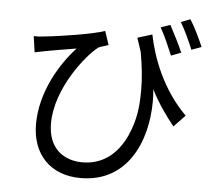

<svg xmlns="http://www.w3.org/2000/svg" viewBox="-58 -883 1116 1007"><g transform="rotate(5 500.0 -379.0)"><path d="M855 -800C878 -763 904 -705 923 -660L975 -679C956 -723 928 -782 904 -819ZM871 -640C855 -680 821 -743 802 -780L752 -763C775 -724 800 -665 819 -620ZM635 -698C643 -673 651 -649 659 -626C672 -554 679 -490 679 -429C679 -339 672 -272 635 -187C588 -82 509 -22 405 -22C309 -22 223 -76 223 -212C223 -395 373 -582 436 -629C451 -636 475 -642 488 -647L464 -719C408 -698 230 -670 146 -662C127 -659 108 -659 93 -659L105 -575C177 -590 250 -602 323 -614C242 -528 145 -372 145 -201C145 -42 243 61 402 61C648 61 745 -160 745 -374C745 -395 744 -415 742 -436C779 -364 819 -307 864 -251L923 -313C795 -441 736 -602 712 -722Z"/></g></svg>

Font: Spoqa Han Sans Neo Regular
Style: Regular
Weight: 400
Designer: [Spoqa Han Sans Neo] Dong-huui Kim  Younghwa Kang  Yujin Lee  [Noto Sans] Ryoko NISHIZUKA  (kana & ideographs); Paul D. 
Foundry: Spoqa (http://www.spoqa-han-sans.com)
Version: Version 1.000